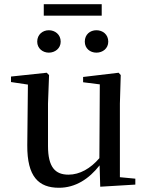

<svg xmlns="http://www.w3.org/2000/svg" viewBox="-20 -873 700 908"><path d="M211 -624C240 -624 267 -644 267 -676C267 -710 240 -730 211 -730C182 -730 156 -710 156 -676C156 -644 182 -624 211 -624ZM436 -624C466 -624 492 -644 492 -676C492 -710 466 -730 436 -730C406 -730 381 -710 381 -676C381 -644 406 -624 436 -624ZM187 -799H461V-853H187ZM454 10 620 0V-28L547 -35V-383L551 -518L541 -529L373 -509V-484L452 -474L450 -125C408 -76 357 -47 304 -47C242 -47 207 -81 207 -183V-383L212 -518L201 -529L32 -511V-485L112 -473L109 -186C108 -37 163 15 259 15C337 15 401 -27 451 -91Z"/></svg>

Font: Noto Serif KR Medium
Style: Regular
Weight: 500
Designer: Ryoko NISHIZUKA 西塚涼子 (kana & ideographs); Frank Grießhammer (Latin, Greek & Cyrillic); Wenlong ZHANG 张文龙 (bopomofo); San
Foundry: Adobe
Version: Version 2.001;hotconv 1.1.0;makeotfexe 2.6.0